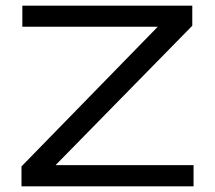

<svg xmlns="http://www.w3.org/2000/svg" viewBox="-20 -659 760 679"><path d="M664.5 -75V0H56V-70.5L538 -564.5H59V-639H660V-568L176.5 -75Z"/></svg>

Font: Anek Gujarati Expanded
Style: Regular
Weight: 400
Width: 7
Designer: Mrunmayee Ghaisas (Gujarati), Yesha Goshar (Latin)
Foundry: Ek Type
Version: Version 1.003